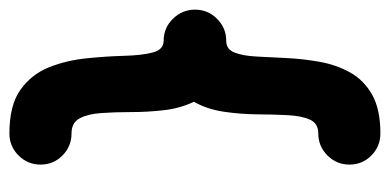

<svg xmlns="http://www.w3.org/2000/svg" viewBox="-226 -568 813 400"><g transform="rotate(-90 180.0 -367.5)"><path d="M360.4 -367.2Q360.4 -340.3 341.3 -321.3Q322.3 -302.2 295.4 -302.2Q277.8 -302.2 271 -284.9Q264.2 -267.6 262.7 -238.8Q261.2 -210 259.5 -175.8Q257.8 -141.6 251.7 -107.4Q245.6 -73.2 229.7 -44.4Q213.9 -15.6 183.3 1.7Q152.8 19 102.5 19Q75.7 19 56.6 0.2Q37.6 -18.6 37.6 -45.4Q37.6 -72.3 56.6 -91.3Q75.7 -110.4 102.5 -110.4Q123.5 -110.4 131.3 -127.9Q139.2 -145.5 140.6 -174.6Q142.1 -203.6 142.3 -238Q142.6 -272.5 147.7 -307.1Q152.8 -341.8 168.5 -369.6Q154.8 -397.9 150.9 -432.1Q147 -466.3 147 -500.2Q147 -534.2 145 -562.3Q143.1 -590.3 134 -607.4Q125 -624.5 102.5 -624.5Q75.7 -624.5 56.6 -643.3Q37.6 -662.1 37.6 -689Q37.6 -715.8 56.6 -734.9Q75.7 -753.9 102.5 -753.9Q161.6 -753.9 193.8 -730.7Q226.1 -707.5 240.5 -670.9Q254.9 -634.3 259 -593.3Q263.2 -552.2 264.2 -515.6Q265.1 -479 271 -455.8Q276.9 -432.6 295.4 -432.6Q322.3 -432.6 341.3 -413.3Q360.4 -394 360.4 -367.2Z"/></g></svg>

Font: Mikhak Bold
Style: Regular
Weight: 700
Designer: Amin Abedi
Version: Version 3.3